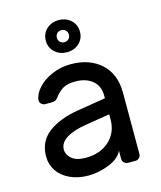

<svg xmlns="http://www.w3.org/2000/svg" viewBox="-114 -832 773 924"><g transform="rotate(-15 273.0 -370.0)"><path d="M38 0ZM384 -329V-342Q384 -391 351.5 -417.5Q319 -444 267 -444Q227 -444 204.5 -430.5Q182 -417 162 -390Q156 -382 149 -379Q142 -376 130 -376H100Q89 -376 80.5 -384Q72 -392 73 -403Q76 -433 102.5 -462.5Q129 -492 173 -511Q217 -530 267 -530Q360 -530 417.5 -478Q475 -426 475 -332V-27Q475 -16 467 -8Q459 0 448 0H411Q400 0 392 -8Q384 -16 384 -27V-68Q368 -32 316 -11Q264 10 212 10Q161 10 121 -8.5Q81 -27 59.5 -59Q38 -91 38 -131Q38 -206 94 -248.5Q150 -291 243 -306ZM384 -249 266 -230Q201 -220 165 -197.5Q129 -175 129 -141Q129 -116 152 -96Q175 -76 222 -76Q294 -76 339 -117Q384 -158 384 -224ZM351 -670Q351 -635 326.5 -612.5Q302 -590 266 -590Q230 -590 205.5 -612.5Q181 -635 181 -670Q181 -705 205.5 -727.5Q230 -750 266 -750Q302 -750 326.5 -727.5Q351 -705 351 -670ZM296 -670Q296 -683 287.5 -691.5Q279 -700 266 -700Q253 -700 244.5 -691.5Q236 -683 236 -670Q236 -657 244.5 -648.5Q253 -640 266 -640Q279 -640 287.5 -648.5Q296 -657 296 -670Z"/></g></svg>

Font: Hezaedrus
Style: Regular
Weight: 400
Designer: Hubert & Fischer
Foundry: Hubert & Fischer
Version: Version 1.10;September 3, 2019;FontCreator 11.5.0.2425 64-bi